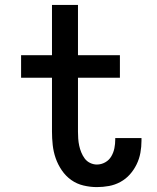

<svg xmlns="http://www.w3.org/2000/svg" viewBox="-20 -755 640 783"><path d="M375 8Q348 8 320.5 1.5Q293 -5 270.5 -21Q248 -37 232 -60.5Q216 -84 207 -110Q198 -136 195 -163.5Q192 -191 192 -218V-438H66V-530H192V-735H298V-530H469V-438H298V-218Q298 -204 299 -189.5Q300 -175 303 -161Q306 -147 311.5 -133.5Q317 -120 325.5 -108.5Q334 -97 347.5 -90.5Q361 -84 375 -84Q393 -84 409 -93Q425 -102 434 -117.5Q443 -133 446.5 -150.5Q450 -168 450 -186Q450 -187 450 -188.5Q450 -190 450 -192H557Q557 -189 557 -186.5Q557 -184 557 -181Q557 -156 552.5 -131.5Q548 -107 537 -84.5Q526 -62 509.5 -43.5Q493 -25 471 -13Q449 -1 424.5 3.5Q400 8 375 8Z"/></svg>

Font: Iosevka Curly Slab SmBdEx
Style: Regular
Weight: 600
Width: 7
Monospace: yes
Designer: Belleve Invis
Foundry: Belleve Invis
Version: Version 11.1.0; ttfautohint (v1.8.3)